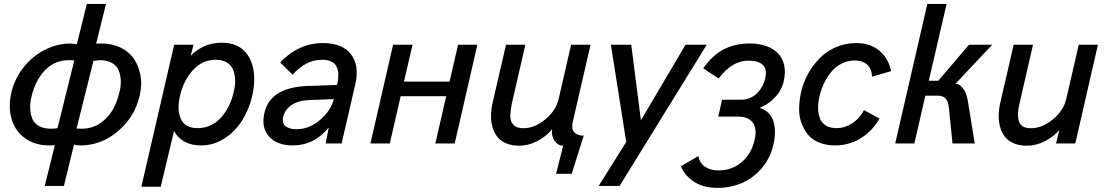

<svg xmlns="http://www.w3.org/2000/svg" viewBox="-20 -709 5463 949"><path d="M201.2 210 251 8.8Q241.7 9.8 224.6 9.8Q152.8 9.8 103.8 -25.6Q54.7 -61 37.4 -120.6Q20 -180.2 36.1 -251.5Q51.8 -317.9 94 -373Q136.2 -428.2 198.2 -460.9Q260.3 -493.7 328.6 -493.7Q354 -491.7 359.9 -490.7L409.2 -689.5H503.9L455.1 -492.7Q463.9 -494.1 481 -494.1Q534.7 -494.1 576.9 -473.4Q619.1 -452.6 642.6 -417.2Q666 -381.8 674.6 -334.2Q683.1 -286.6 669.4 -232.9Q645.5 -130.9 563 -60.5Q480.5 9.8 377 9.8Q365.2 9.8 345.7 6.3L295.9 210ZM231.9 -72.8Q250 -72.8 264.2 -75.7L347.2 -410.2Q338.9 -411.6 321.3 -411.6Q249 -411.6 201.4 -360.8Q153.8 -310.1 136.2 -232.9Q127.4 -200.7 129.2 -171.6Q130.9 -142.6 140.4 -120.6Q149.9 -98.6 173.3 -85.7Q196.8 -72.8 231.9 -72.8ZM384.3 -72.8Q433.1 -72.8 472.4 -98.1Q511.7 -123.5 534.9 -162.6Q558.1 -201.7 569.8 -251.5Q578.6 -283.2 576.9 -312.3Q575.2 -341.3 565.7 -363.3Q556.2 -385.3 532.5 -398.4Q508.8 -411.6 473.6 -411.6Q472.7 -411.6 441.9 -408.2L358.4 -73.7Q362.8 -72.8 384.3 -72.8Z M678.7 213.9 840.8 -487.8H936.5L922.4 -433.1Q985.4 -498 1077.6 -498Q1117.2 -498 1147.9 -484.4Q1178.7 -470.7 1197.8 -446.3Q1216.8 -421.9 1226.8 -388.9Q1236.8 -356 1236.6 -316.9Q1236.3 -277.8 1226.6 -234.9Q1210.9 -167.5 1176.3 -112.8Q1141.6 -58.1 1088.6 -24.2Q1035.6 9.8 973.6 9.8Q925.8 9.8 891.4 -9.3Q856.9 -28.3 840.3 -62L774.4 213.9ZM956.1 -75.7Q1023.9 -75.7 1070.6 -126Q1117.2 -176.3 1134.8 -253.4Q1143.6 -285.6 1142.1 -314.7Q1140.6 -343.8 1131.6 -365.7Q1122.6 -387.7 1100.6 -400.6Q1078.6 -413.6 1046.4 -413.6Q980.5 -413.6 933.8 -362.5Q887.2 -311.5 869.6 -234.9Q853.5 -165 874.3 -120.4Q895 -75.7 956.1 -75.7Z M1426.8 9.8Q1350.1 9.8 1310.1 -33.9Q1270 -77.6 1287.1 -151.9Q1317.9 -284.7 1523.4 -284.7L1646 -289.1Q1674.8 -413.6 1572.3 -413.6Q1526.9 -413.6 1489.7 -392.1Q1452.6 -370.6 1426.3 -339.8L1364.7 -400.4Q1456.1 -496.1 1576.2 -496.1Q1672.9 -496.1 1715.1 -440.2Q1757.3 -384.3 1736.3 -293L1668.5 0H1589.8L1605 -79.1Q1533.7 9.8 1426.8 9.8ZM1445.3 -70.3Q1508.8 -70.3 1562.5 -116.7Q1616.2 -163.1 1629.9 -219.2L1520 -214.8Q1462.4 -214.8 1425.5 -192.6Q1388.7 -170.4 1379.4 -130.4Q1372.6 -100.6 1391.1 -85.4Q1409.7 -70.3 1445.3 -70.3Z M1811 0 1922.9 -487.8H2019L1976.6 -305.7H2202.1L2244.1 -487.8H2339.4L2227.5 0H2131.8L2185.5 -233.4H1960.4L1906.7 0Z M2728.5 149.9 2763.7 11.2Q2738.3 11.2 2721.2 -13.2Q2704.1 -37.6 2709 -70.8Q2679.2 -34.2 2635.3 -11.5Q2591.3 11.2 2546.4 11.2Q2509.3 11.2 2481.4 -0.7Q2453.6 -12.7 2437.7 -33.2Q2421.9 -53.7 2414.1 -81.3Q2406.2 -108.9 2407 -139.6Q2407.7 -170.4 2415.5 -204.1L2481 -487.8H2576.7L2509.8 -196.8Q2502.9 -164.1 2502.2 -137Q2501.5 -109.9 2517.3 -92.5Q2533.2 -75.2 2566.4 -75.2Q2623 -75.2 2675.5 -119.1Q2728 -163.1 2740.7 -217.3L2802.7 -487.8H2898.9L2811 -106.4Q2803.2 -71.8 2818.4 -55.2Q2833.5 -38.6 2865.2 -38.6L2805.7 149.9Z M2939 210 3075.2 -7.3 2999.5 -487.8H3100.1L3147.9 -114.3L3368.2 -487.8H3473.1L3042.5 210Z M3526.4 219.7Q3460.9 219.7 3414.6 191.9Q3368.2 164.1 3345.2 112.8L3431.6 62.5Q3438.5 98.1 3465.6 115.7Q3492.7 133.3 3531.2 133.3Q3597.7 133.3 3645.8 92.5Q3693.8 51.8 3709.5 -16.1Q3722.7 -72.3 3700.9 -102.5Q3679.2 -132.8 3628.4 -132.8H3530.3L3548.8 -215.8L3654.3 -216.3Q3694.8 -220.7 3723.6 -249.8Q3752.4 -278.8 3761.7 -319.3Q3783.7 -409.2 3678.2 -409.2Q3598.1 -409.2 3531.7 -320.8L3456.1 -371.1Q3500.5 -435.5 3556.6 -464.8Q3612.8 -494.1 3685.1 -494.1Q3729.5 -494.1 3765.1 -482.2Q3800.8 -470.2 3824.2 -446.5Q3847.7 -422.9 3855.7 -387.7Q3863.8 -352.5 3853.5 -306.2Q3847.7 -282.7 3834.7 -259.8Q3821.8 -236.8 3795.4 -213.1Q3769 -189.5 3733.9 -175.8Q3760.7 -168.5 3778.3 -150.6Q3795.9 -132.8 3803.2 -108.2Q3810.5 -83.5 3810.3 -54.7Q3810.1 -25.9 3802.7 6.3Q3787.1 73.2 3745.1 122.3Q3703.1 171.4 3646.7 195.6Q3590.3 219.7 3526.4 219.7Z M4107.9 9.8Q4063.5 9.8 4028.8 -4.4Q3994.1 -18.6 3973.6 -43.5Q3953.1 -68.4 3941.2 -101.6Q3929.2 -134.8 3929.9 -173.1Q3930.7 -211.4 3939 -252.4Q3950.2 -300.3 3973.6 -343.3Q3997.1 -386.2 4031 -420.9Q4064.9 -455.6 4111.8 -475.8Q4158.7 -496.1 4211.9 -496.1Q4281.2 -496.1 4326.4 -458.5Q4371.6 -420.9 4384.3 -357.4L4290 -330.1Q4289.1 -369.1 4265.9 -389.6Q4242.7 -410.2 4204.1 -410.2Q4169.9 -410.2 4139.9 -394.8Q4109.9 -379.4 4088.9 -353.8Q4067.9 -328.1 4053.2 -297.9Q4038.6 -267.6 4030.8 -233.9Q4023.4 -203.1 4023.7 -176Q4023.9 -148.9 4032 -125.7Q4040 -102.5 4061 -89.1Q4082 -75.7 4114.3 -75.7Q4156.7 -75.7 4193.8 -100.6Q4231 -125.5 4250.5 -165L4327.1 -122.6Q4289.6 -58.6 4232.4 -24.4Q4175.3 9.8 4107.9 9.8Z M4404.8 0 4563.5 -689.5H4658.7L4570.8 -310.1H4617.7L4769.5 -487.8H4884.3L4702.6 -294.9Q4719.2 -294.9 4732.9 -280.3Q4746.6 -265.6 4753.4 -248.3Q4760.3 -231 4763.2 -212.9L4797.9 0H4688L4669.9 -177.7Q4666 -208.5 4653.6 -222.4Q4641.1 -236.3 4613.3 -236.3H4553.7L4499.5 0Z M5055.7 11.2Q5018.6 11.2 4990.7 -0.7Q4962.9 -12.7 4947 -33.2Q4931.2 -53.7 4923.3 -81.3Q4915.5 -108.9 4916.3 -139.6Q4917 -170.4 4924.8 -204.1L4990.2 -487.8H5085.9L5019 -196.8Q5012.7 -170.4 5011.7 -150.4Q5010.7 -130.4 5015.4 -112.3Q5020 -94.2 5034.9 -84.7Q5049.8 -75.2 5075.2 -75.2Q5131.8 -75.2 5184.3 -119.1Q5236.8 -163.1 5249.5 -217.3L5312 -487.8H5406.7L5294.9 0H5199.7L5216.3 -66.4Q5187 -32.7 5143.6 -10.7Q5100.1 11.2 5055.7 11.2Z"/></svg>

Font: HK Grotesk Medium Italic
Style: Regular
Weight: 500
Italic angle: -13°
Designer: Alfredo Marco Pradil and Stefan Peev
Foundry: Hanken Design Co.
Version: Version 1.000;PS 001.000;hotconv 1.0.88;makeotf.lib2.5.64775